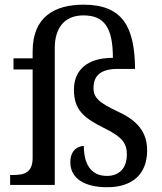

<svg xmlns="http://www.w3.org/2000/svg" viewBox="-20 -783 687 813"><path d="M433.1 -38.1C360.8 -38.1 335 -94.2 335 -165C314 -165 277.8 -150.4 277.8 -96.2C277.8 -25.4 340.8 9.8 434.1 9.8C539.1 9.8 603 -44.4 603 -146C603 -175.8 597.2 -205.6 579.1 -233.4C561 -261.2 530.3 -287.1 480 -310.1C440.4 -329.1 414.1 -343.3 397.9 -358.9C381.8 -374 376 -390.1 376 -410.2C376 -464.4 408.2 -491.2 479 -491.2H551.8C551.3 -579.1 538.1 -647.5 504.9 -693.4C471.2 -739.3 417.5 -763.2 334 -763.2C211.4 -763.2 118.2 -711.9 118.2 -565.9V-536.1H37.1V-488.8H118.2V-113.8C118.2 -51.3 81.1 -42 36.1 -42H22.9V0H211.9V-580.1C211.9 -662.6 251.5 -717.8 333 -717.8C377.9 -717.8 409.2 -704.6 429.2 -675.3C449.2 -646 458 -601.1 458 -538.1C346.2 -538.1 293 -483.9 293 -402.8C293 -317.4 335.9 -283.2 419.9 -241.2C460.4 -221.7 484.9 -204.6 499 -187C513.2 -169.4 517.1 -150.9 517.1 -128.9C517.1 -67.9 481.9 -38.1 433.1 -38.1Z"/></svg>

Font: The Erased English
Style: Regular
Weight: 400
Designer: Monotype Design team + ligartures altered by 180 Amsterdam
Foundry: Monotype Imaging Inc.
Version: Version 1.030;Glyphs 3.1.2 (3151)